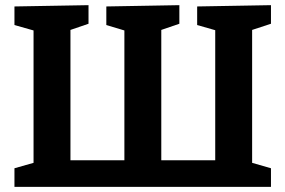

<svg xmlns="http://www.w3.org/2000/svg" viewBox="-20 -724 1106 744"><path d="M1030 -704V-632L957 -608V-93L1030 -72V0H36V-72L110 -93V-606L36 -627V-699L323 -704V-632L253 -608V-103H462V-606L392 -627V-699L675 -704V-632L605 -608V-103H814V-607L744 -627V-699Z"/></svg>

Font: Bitter Pro
Style: Bold
Weight: 700
Designer: Sol Matas, and Bitter project Authors
Foundry: Sol Matas
Version: Version 1.010